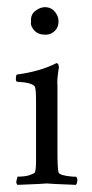

<svg xmlns="http://www.w3.org/2000/svg" viewBox="-20 -515 259 538"><path d="M67 -455Q65 -477 84 -488Q93 -494 105 -495Q127 -495 138 -476Q144 -467 144 -455Q144 -433 125 -422Q116 -417 105 -418Q83 -418 72 -435Q65 -444 67 -455ZM193 3Q115 0 111 -1Q107 0 29 3Q24 -2 26.5 -10Q29 -18 29 -20Q51 -20 63.5 -24.5Q76 -29 78 -32Q81 -41 81 -65V-89V-232Q81 -263 78 -272Q70 -284 27 -286Q24 -289 24.5 -296.5Q25 -304 27 -306Q93 -315 138 -338Q143 -338 144 -332.5Q145 -327 145 -326Q139 -289 141 -275V-89Q141 -44 144 -32Q147 -23 184 -20Q190 -20 193 -20Q198 -15 196.5 -7Q195 1 193 3Z"/></svg>

Font: AMoshref-Naskh
Style: Naskh
Weight: 500
Version: Version 0.001